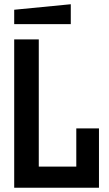

<svg xmlns="http://www.w3.org/2000/svg" viewBox="-20 -886 512 906"><path d="M47 0V-700H163V-100H340V-280H447V0ZM47 -772V-840L314 -866V-772Z"/></svg>

Font: Tektur SemiCondensed Medium
Style: Regular
Weight: 500
Width: 4
Designer: Adam Jagosz
Foundry: Adam Jagosz
Version: Version 1.005;gftools[0.9.30]